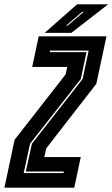

<svg xmlns="http://www.w3.org/2000/svg" viewBox="-50 -868 520 888"><path d="M-29.5 0 17.5 -221.5 253.5 -524 261 -558.5H99L129 -700H442.5L395.5 -480.5L164 -182L155 -141.5H323.5L293.5 0ZM59.5 -67.5H244L245.5 -74.5H69.5L97.5 -203L332 -502.5L360 -634H181.5L180 -627H350L324 -503L89 -203.5ZM156.5 -716 306.5 -848H450L280 -716ZM256 -750H263L337 -813H329.5Z"/></svg>

Font: Tourney Condensed ExtraBold
Style: Italic
Weight: 800
Width: 3
Italic angle: -12°
Designer: Tyler Finck
Foundry: Etcetera Type Co
Version: Version 1.010; ttfautohint (v1.8.3)